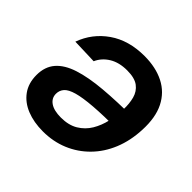

<svg xmlns="http://www.w3.org/2000/svg" viewBox="-139 -679 836 836"><g transform="rotate(45 278.5 -261.5)"><path d="M305.7 -534.2Q375.5 -534.2 426.5 -508.3Q477.5 -482.4 503.7 -430.4Q529.8 -378.4 525.9 -299.8Q522.9 -230.5 499.5 -173.3Q476.1 -116.2 435.5 -75Q395 -33.7 341.3 -11.2Q287.6 11.2 224.6 11.2Q168.5 11.2 124.8 -6.3Q81.1 -23.9 56.2 -58.3Q31.2 -92.8 31.2 -143.1Q31.2 -194.3 59.6 -227.1Q87.9 -259.8 143.1 -277.6Q198.2 -295.4 279.5 -302.5Q360.8 -309.6 467.3 -309.6L453.1 -224.6Q361.3 -224.6 302 -220Q242.7 -215.3 209.2 -205.8Q175.8 -196.3 162.4 -181.2Q148.9 -166 148.9 -145Q148.9 -118.2 171.9 -102.5Q194.8 -86.9 237.3 -86.9Q284.7 -86.9 316.7 -106.2Q348.6 -125.5 367.7 -157.2Q386.7 -189 395.3 -227.5Q403.8 -266.1 404.8 -304.2Q406.2 -340.8 398.2 -370.8Q390.1 -400.9 366.5 -418.7Q342.8 -436.5 296.4 -436.5Q247.1 -436.5 213.4 -415.8Q179.7 -395 165 -361.3L48.3 -365.2Q75.7 -441.4 142.3 -487.8Q209 -534.2 305.7 -534.2Z"/></g></svg>

Font: Inter 28pt SemiBold
Style: Italic
Weight: 600
Italic angle: -9.3988°
Designer: Rasmus Andersson
Foundry: rsms
Version: Version 4.001;git-66647c0bb